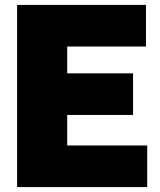

<svg xmlns="http://www.w3.org/2000/svg" viewBox="-20 -760 650 780"><path d="M49.5 0V-740H573V-571H253V-462H520.5V-293H253V-169H578V0Z"/></svg>

Font: Encode Sans SmCnd Black
Style: Regular
Weight: 900
Width: 4
Designer: Multiple Designers
Foundry: Impallari Type
Version: Version 3.002; ttfautohint (v1.8.3) -l 8 -r 50 -G 200 -x 14 